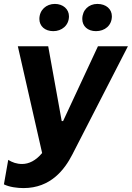

<svg xmlns="http://www.w3.org/2000/svg" viewBox="-39 -756 673 980"><path d="M81 204C220 204 291 109 330 33L614 -520H461L283 -138H276L207 -520H52L176 25C144 64 108 81 74 81C46 81 24 73 3 60L-19 185C9 199 50 204 81 204ZM233 -597C276 -597 313 -626 313 -673C313 -709 283 -736 241 -736C197 -736 162 -705 162 -659C162 -623 190 -597 233 -597ZM451 -597C496 -597 532 -626 532 -673C532 -709 503 -736 458 -736C414 -736 381 -705 381 -659C381 -623 408 -597 451 -597Z"/></svg>

Font: Fixel Display
Style: Bold Italic
Weight: 700
Italic angle: -10°
Designer: AlfaBravo + MacPaw
Foundry: Kyrylo Tkachov, Marchela Mozhyna, Serhii Makarenko, Maria Weinstein, Zakhar Kryvoshyya
Version: Version 1.210;Glyphs 3.2 (3217)